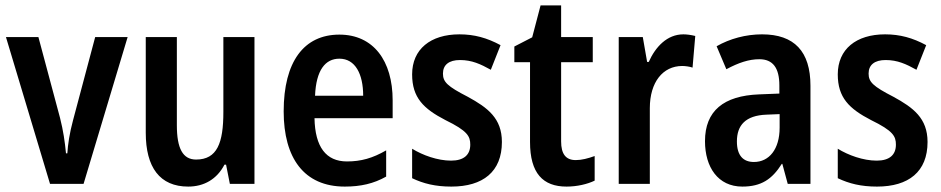

<svg xmlns="http://www.w3.org/2000/svg" viewBox="-20 -680 3480 710"><path d="M165 0H289L452 -543H332L250 -235C237 -187 231 -145 229 -113H224C220 -155 214 -197 202 -244L122 -543H2Z M921 -543H806V-266C806 -151 783 -90 705 -90C656 -90 634 -131 634 -217V-543H519V-189C519 -61 571 10 676 10C734 10 782 -17 810 -71H816L830 0H921Z M1235 -552C1104 -552 1029 -452 1029 -268C1029 -96 1104 10 1255 10C1314 10 1362 -1 1408 -27V-124C1358 -95 1315 -83 1263 -83C1186 -83 1145 -136 1143 -243H1432V-309C1432 -455 1361 -552 1235 -552ZM1235 -463C1294 -463 1323 -406 1323 -326H1145C1149 -421 1183 -463 1235 -463Z M1836 -155C1836 -243 1783 -282 1710 -322C1634 -361 1618 -377 1618 -408C1618 -440 1640 -458 1681 -458C1725 -458 1757 -443 1795 -422L1831 -513C1781 -540 1734 -553 1679 -553C1572 -553 1504 -498 1504 -405C1504 -319 1546 -278 1627 -236C1709 -196 1719 -176 1719 -145C1719 -108 1696 -86 1648 -86C1598 -86 1543 -106 1504 -130V-21C1546 -1 1590 10 1649 10C1766 10 1836 -45 1836 -155Z M2109 -88C2072 -88 2055 -111 2055 -157V-450H2172V-543H2055V-660H1979L1948 -542L1882 -508V-450H1940V-155C1940 -39 1988 10 2075 10C2114 10 2152 1 2179 -12V-103C2154 -94 2131 -88 2109 -88Z M2507 -553C2447 -553 2404 -507 2379 -451H2373L2357 -543H2268V0H2383V-280C2383 -376 2431 -436 2503 -436C2513 -436 2530 -434 2541 -430L2551 -547C2535 -551 2519 -553 2507 -553Z M2798 -553C2738 -553 2679 -537 2630 -509L2666 -424C2711 -448 2749 -461 2788 -461C2838 -461 2862 -429 2862 -364V-334L2787 -331C2656 -326 2587 -270 2587 -158C2587 -62 2635 10 2725 10C2795 10 2835 -17 2871 -74H2873L2893 0H2977V-363C2977 -490 2917 -553 2798 -553ZM2814 -256 2863 -258V-208C2863 -128 2824 -81 2768 -81C2729 -81 2705 -104 2705 -157C2705 -217 2737 -253 2814 -256Z M3410 -155C3410 -243 3357 -282 3284 -322C3208 -361 3192 -377 3192 -408C3192 -440 3214 -458 3255 -458C3299 -458 3331 -443 3369 -422L3405 -513C3355 -540 3308 -553 3253 -553C3146 -553 3078 -498 3078 -405C3078 -319 3120 -278 3201 -236C3283 -196 3293 -176 3293 -145C3293 -108 3270 -86 3222 -86C3172 -86 3117 -106 3078 -130V-21C3120 -1 3164 10 3223 10C3340 10 3410 -45 3410 -155Z"/></svg>

Font: Noto Sans Gurmukhi UI Condensed SemiBold
Style: Regular
Weight: 600
Width: 3
Designer: Jelle Bosma - Monotype Design Team
Foundry: Monotype Imaging Inc.
Version: Version 2.004